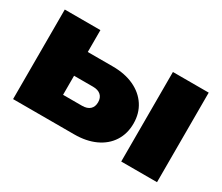

<svg xmlns="http://www.w3.org/2000/svg" viewBox="-102 -818 1230 1064"><g transform="rotate(30 513.0 -286.5)"><path d="M744 -573H973V0H744ZM52 0V-573H280V-55L212 -159H401Q434 -159 451.5 -175Q469 -191 469 -220Q469 -249 451.5 -265Q434 -281 401 -281H209V-433H440Q518 -433 576 -406Q634 -379 666 -330Q698 -281 698 -216Q698 -151 666.5 -102Q635 -53 577.5 -26.5Q520 0 443 0Z"/></g></svg>

Font: Unbounded ExtraBold
Style: Regular
Weight: 800
Designer: Luke Prowse, Jean-Baptiste Morizot, Fátima Lázaro, Florian Runge
Foundry: NaN
Version: Version 1.701;gftools[0.9.28.dev5+ged2979d]